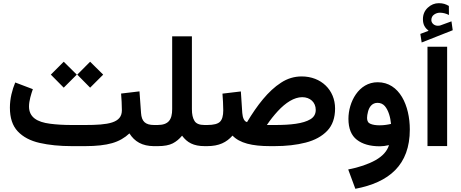

<svg xmlns="http://www.w3.org/2000/svg" viewBox="-20 -908 2867 1193"><path d="M460 -444.3 540 -363.3 621.1 -444.3 540 -524.4ZM295.9 -444.3 376 -363.3 457 -444.3 376 -524.4ZM732.4 -326.7C734.9 -295.9 737.3 -255.4 737.3 -222.7C737.3 -143.6 652.8 -131.3 508.8 -131.3H427.2C377 -131.3 331.5 -133.8 291 -139.2C210.4 -149.4 160.2 -179.7 160.2 -246.6C160.2 -282.2 173.8 -324.2 184.1 -354L74.7 -395.5C55.7 -350.1 41.5 -295.4 41.5 -239.3C41.5 -175.3 57.6 -126.5 90.3 -91.8C123 -57.1 168 -33.2 226.1 -20C284.2 -6.8 351.1 0 427.2 0H508.8C578.1 0 634.3 -6.3 676.8 -18.6C719.2 -30.8 754.9 -51.3 784.2 -79.1C815.9 -28.8 863.3 0 937.5 0H948.7V-131.3H937.5C882.3 -131.3 859.9 -154.3 856.4 -205.6L846.7 -340.3Z M1049.8 -230C1049.8 -164.1 1026.9 -131.3 958.5 -131.3H929.2V0H961.4C1000.5 0 1031.2 -5.9 1053.2 -17.1C1075.2 -28.3 1094.2 -44.4 1111.3 -64.9C1142.6 -22.5 1182.1 0 1252 0H1266.6V-131.3H1251C1219.7 -131.3 1198.7 -139.6 1188.5 -156.7C1177.7 -173.8 1172.4 -197.8 1172.4 -229.5V-682.1H1049.8Z M1515.1 -149.4C1497.1 -152.8 1487.8 -176.3 1485.4 -206.1L1476.6 -339.8L1362.3 -326.2C1364.7 -292.5 1367.2 -258.8 1367.2 -222.2C1367.2 -188.5 1360.4 -165 1347.2 -151.9C1334 -138.2 1307.1 -131.3 1267.1 -131.3H1247.6L1247.1 0H1267.1C1341.8 0 1387.7 -23.9 1424.8 -65.4C1469.2 -19 1545.4 0 1659.2 0H1685.1C1757.8 0 1822.8 -7.3 1879.4 -22C1936 -36.6 1980.5 -61 2013.2 -95.2C2045.9 -129.4 2062 -175.8 2062 -233.9C2062 -348.6 1975.6 -433.1 1854.5 -433.1C1809.1 -433.1 1766.1 -420.4 1726.6 -394.5C1646.5 -343.3 1577.6 -253.4 1515.1 -149.4ZM1857.9 -304.2C1906.7 -304.2 1941.9 -272.5 1941.9 -225.1C1941.9 -199.7 1930.7 -180.2 1908.7 -167C1863.8 -139.6 1784.7 -131.3 1689.5 -131.3H1638.2C1659.2 -162.6 1682.1 -191.4 1706.5 -217.8C1754.9 -270 1807.6 -304.2 1857.9 -304.2Z M2526.4 -103.5C2526.4 -250 2463.4 -397 2326.7 -397C2208 -397 2145 -272.9 2145 -169.9C2145 -109.9 2162.6 -66.4 2197.3 -39.6C2231.9 -12.7 2279.3 1 2340.3 1C2357.4 1 2376.5 -1.5 2397 -6.3C2385.7 30.8 2357.9 62 2313 87.4C2268.1 112.3 2211.4 131.8 2143.6 145L2188 265.1C2397.9 225.1 2526.4 117.7 2526.4 -103.5ZM2339.4 -129.4C2315.9 -129.4 2296.9 -132.3 2282.7 -138.2C2268.1 -143.6 2260.7 -155.8 2260.7 -174.8C2260.7 -186 2262.7 -199.2 2266.6 -213.9C2273.9 -243.2 2292 -269 2325.7 -269C2344.2 -269 2359.4 -262.2 2371.1 -249C2394 -222.2 2405.8 -178.7 2409.7 -138.2C2392.1 -133.8 2366.7 -129.4 2339.4 -129.4Z M2591.8 -697.3 2600.1 -644 2793 -720.2 2785.2 -775.4 2715.8 -750C2713.9 -749.5 2712.4 -749 2711.9 -749C2708 -748.5 2704.1 -748 2700.7 -748C2677.2 -748 2660.6 -764.6 2660.2 -782.7C2660.2 -797.9 2666 -809.6 2677.2 -817.4C2688.5 -825.2 2700.2 -829.1 2713.4 -829.1C2732.4 -829.1 2751 -824.2 2769.5 -814.9L2769 -871.1C2749.5 -882.3 2733.4 -888.2 2706.5 -888.2C2680.7 -888.2 2658.2 -878.9 2638.2 -860.4C2618.2 -841.8 2607.9 -817.9 2607.9 -789.1C2607.9 -753.4 2621.1 -734.9 2643.1 -716.8ZM2636.2 -617.7V-0.5H2758.3V-617.7Z"/></svg>

Font: Vazirmatn
Style: Bold
Weight: 700
Designer: Saber Rastikerdar
Foundry: Saber Rastikerdar
Version: Version 33.003